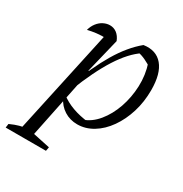

<svg xmlns="http://www.w3.org/2000/svg" viewBox="-200 -616 895 937"><g transform="rotate(30 248.0 -147.5)"><path d="M255 8Q214 8 181.5 -12.5Q149 -33 132 -69L133 -88Q196 -39 298 -28L266 -25Q311 -40 345.5 -82Q380 -124 400 -181.5Q420 -239 422.5 -303Q425 -367 405 -427L428 -405Q404 -420 381.5 -431Q359 -442 332 -447L356 -451Q300 -414 248.5 -333.5Q197 -253 147 -125L130 -138Q179 -268 229.5 -353Q280 -438 342 -489Q410 -499 447.5 -454.5Q485 -410 485 -317Q485 -251 467 -192.5Q449 -134 417 -88.5Q385 -43 343 -17.5Q301 8 255 8ZM-39 196 -36 174Q-7 161 13.5 155.5Q34 150 60 146L192 174L188 196ZM20 196 162 -460 172 -426Q141 -427 115.5 -424Q90 -421 66 -415Q72 -438 85.5 -455.5Q99 -473 117 -482Q135 -491 153 -491Q175 -491 192 -478Q209 -465 219 -440L172 -247L178 -243L88 196Z"/></g></svg>

Font: Piazzolla Thin Light
Style: Italic
Weight: 300
Italic angle: -11.3°
Version: Version 2.005